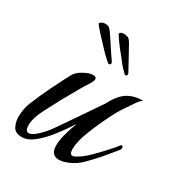

<svg xmlns="http://www.w3.org/2000/svg" viewBox="-130 -604 654 699"><g transform="rotate(30 197.0 -255.0)"><path d="M215 3Q181 3 181 -39Q181 -59 188 -85.5Q195 -112 207 -143Q186 -110 160.5 -77Q135 -44 108.5 -22.5Q82 -1 57 -1Q29 -1 19.5 -19.5Q10 -38 10 -60Q10 -79 14 -96.5Q18 -114 22 -122Q37 -160 59.5 -206Q82 -252 100 -286Q110 -303 132.5 -315Q155 -327 169 -327Q184 -327 184 -317Q184 -309 174 -293Q165 -280 149 -252.5Q133 -225 114.5 -191Q96 -157 79 -124Q57 -82 57 -51Q57 -26 72 -26Q80 -26 93 -35Q106 -44 124 -64Q132 -72 148.5 -96Q165 -120 186 -150.5Q207 -181 227 -210.5Q247 -240 260 -259Q284 -305 311 -321Q338 -337 375 -337Q365 -332 351 -311Q337 -290 322 -268Q312 -253 300 -229Q288 -205 276 -178.5Q264 -152 255.5 -129Q247 -106 244 -93Q239 -71 239 -58Q239 -34 251 -34Q255 -34 261 -37Q283 -48 305 -69Q327 -90 347 -112Q357 -123 366 -133Q375 -143 383 -154Q386 -157 388 -157Q394 -157 394 -149Q394 -143 390 -139Q369 -113 346 -86Q324 -61 300 -37Q280 -18 256 -7.5Q232 3 215 3ZM269 -385Q267 -387 258 -396Q249 -405 240 -416Q231 -427 227 -433Q220 -441 207.5 -457Q195 -473 185 -487.5Q175 -502 175 -504Q177 -513 194 -513Q197 -513 205 -511Q212 -510 217 -503.5Q222 -497 226 -490Q233 -478 248.5 -449Q264 -420 277 -397Q278 -395 278 -391Q278 -387 274.5 -385.5Q271 -384 269 -385ZM197 -390Q195 -391 185.5 -399.5Q176 -408 166 -418Q156 -428 151 -434Q144 -442 130 -456.5Q116 -471 104.5 -484.5Q93 -498 93 -500Q94 -504 102 -508Q110 -512 123 -510Q130 -509 135.5 -503Q141 -497 145 -491Q153 -480 171 -452Q189 -424 204 -403Q206 -401 206 -397Q206 -393 203 -391Q200 -389 197 -390Z"/></g></svg>

Font: Birthstone
Style: Regular
Weight: 400
Designer: Robert E. Leuschke
Foundry: Robert E. Leuschke
Version: Version 1.013; ttfautohint (v1.8.3)